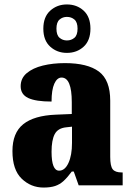

<svg xmlns="http://www.w3.org/2000/svg" viewBox="-20 -834 594 864"><path d="M176 10Q119 10 77.5 -30Q36 -70 36 -154Q36 -236 84.5 -275Q133 -314 231 -318L303 -321V-374Q303 -485 257 -485Q237 -485 224.5 -457.5Q212 -430 212 -377Q141 -377 107 -393Q73 -409 73 -446Q73 -482 100.5 -505Q128 -528 173 -539Q218 -550 272 -550Q374 -550 425 -512Q476 -474 476 -381V-128Q476 -87 487 -72.5Q498 -58 528 -58H532V0H334L312 -62H303Q283 -35 266 -19.5Q249 -4 228 3Q207 10 176 10ZM246 -66Q272 -66 288 -100.5Q304 -135 304 -191V-264L277 -261Q240 -257 226 -230Q212 -203 212 -151Q212 -66 246 -66ZM281 -596Q237 -596 206 -624Q175 -652 175 -705Q175 -758 206 -786Q237 -814 281 -814Q326 -814 356.5 -786Q387 -758 387 -705Q387 -652 356.5 -624Q326 -596 281 -596ZM281 -652Q301 -652 315 -664Q329 -676 329 -705Q329 -734 315 -746Q301 -758 281 -758Q262 -758 248 -746Q234 -734 234 -705Q234 -676 248 -664Q262 -652 281 -652Z"/></svg>

Font: Noto Serif Condensed Black
Style: Regular
Weight: 900
Width: 3
Designer: Monotype Design Team
Foundry: Monotype Imaging Inc.
Version: Version 2.015; ttfautohint (v1.8.4.7-5d5b)